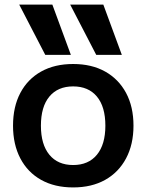

<svg xmlns="http://www.w3.org/2000/svg" viewBox="-20 -810 641 840"><path d="M178 -570 64 -790H209L290 -570ZM401 -570 287 -790H432L513 -570ZM300 10Q219 10 160 -23Q101 -56 69 -117Q37 -178 37 -260Q37 -343 69 -403.5Q101 -464 160 -497Q219 -530 300 -530Q381 -530 440 -497Q499 -464 531.5 -403.5Q564 -343 564 -260Q564 -178 531.5 -117Q499 -56 440 -23Q381 10 300 10ZM300 -88Q367 -88 404 -133Q441 -178 441 -260Q441 -343 404 -387.5Q367 -432 300 -432Q233 -432 196 -387.5Q159 -343 159 -260Q159 -178 196 -133Q233 -88 300 -88Z"/></svg>

Font: M PLUS 2 SemiBold
Style: Regular
Weight: 600
Designer: Coji Morishita
Foundry: UNDERFOREST DESIGN
Version: Version 1.001